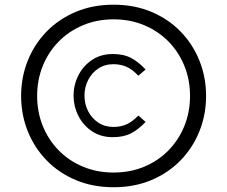

<svg xmlns="http://www.w3.org/2000/svg" viewBox="-20 -774 957 810"><path d="M136.7 -369.4Q136.7 -437.3 160.5 -496Q184.3 -554.7 227.7 -598.8Q271 -642.8 330.1 -667.6Q389.2 -692.4 459.2 -692.4Q529.5 -692.4 588.5 -667.6Q647.5 -642.8 690.8 -598.8Q734.1 -554.7 757.9 -496Q781.7 -437.3 781.7 -369.4Q781.7 -301.5 757.9 -242.7Q734.1 -183.8 690.8 -139.6Q647.5 -95.5 588.5 -70.8Q529.5 -46.1 459.2 -46.1Q389.2 -46.1 330.1 -70.8Q271 -95.5 227.7 -139.6Q184.3 -183.8 160.5 -242.7Q136.7 -301.5 136.7 -369.4ZM69.1 -369.4Q69.1 -290.5 96.9 -220.8Q124.8 -151.1 176.3 -97.9Q227.8 -44.7 299.6 -14.4Q371.3 15.9 459.2 15.9Q547.1 15.9 618.9 -14.4Q690.7 -44.7 742.2 -97.9Q793.7 -151.1 821.5 -220.8Q849.4 -290.5 849.4 -369.4Q849.4 -448 821.5 -517.7Q793.7 -587.4 742.2 -640.5Q690.7 -693.6 618.9 -723.9Q547.1 -754.2 459.2 -754.2Q371.3 -754.2 299.6 -723.9Q227.8 -693.6 176.3 -640.5Q124.8 -587.4 96.9 -517.7Q69.1 -448 69.1 -369.4ZM594.2 -480.7Q564.5 -512.7 533.1 -529.4Q501.7 -546.1 456.1 -546.1Q404.8 -546.1 367.6 -520.8Q330.3 -495.4 310.3 -455.3Q290.3 -415.3 290.3 -370.6Q290.3 -326.2 310.3 -286Q330.3 -245.8 367.6 -220.6Q404.8 -195.3 456.1 -195.3Q501.7 -195.3 533.1 -211.7Q564.5 -228 594.2 -259.8L563.5 -286.6Q540.3 -262 515.6 -250.2Q491 -238.5 458.7 -238.5Q421.6 -238.5 394.2 -257Q366.7 -275.4 351.6 -305.4Q336.4 -335.4 336.4 -370.6Q336.4 -405.8 351.6 -435.9Q366.7 -466.1 394.2 -484.6Q421.6 -503.2 458.7 -503.2Q491 -503.2 515.6 -491.3Q540.3 -479.5 563.5 -454.6Z"/></svg>

Font: Estedad-FD-VF Thin
Style: Regular
Weight: 100
Designer: Amin Abedi
Version: Version 5.0